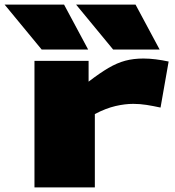

<svg xmlns="http://www.w3.org/2000/svg" viewBox="-85 -810 758 830"><path d="M298 -547V-457Q346 -494 383.5 -516Q421 -538 456.5 -547.5Q492 -557 535 -557Q561 -557 588.5 -553.5Q616 -550 644 -544L609 -345Q577 -352 548.5 -356.5Q520 -361 491 -361Q455 -361 414 -351.5Q373 -342 325 -317V0H64V-547ZM95 -596 -65 -790H192L296 -596ZM404 -596 244 -790H501L605 -596Z"/></svg>

Font: Georama ExtraExtended ExtraBold
Style: Regular
Weight: 800
Width: 8
Designer: Jean-Baptiste Levee
Foundry: Production Type
Version: Version 1.000